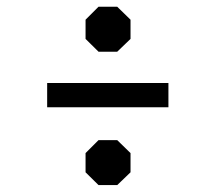

<svg xmlns="http://www.w3.org/2000/svg" viewBox="-20 -595 640 570"><path d="M480 -348.5H120V-276.5H480ZM272.5 -575 234 -536.5V-479.5L272.5 -441.5H328L367.5 -479.5V-536.5L328 -575ZM272.5 -179 234 -140.5V-83.5L272.5 -45.5H328L367.5 -83.5V-140.5L328 -179Z"/></svg>

Font: Kode
Style: Regular
Weight: 400
Monospace: yes
Designer: Isa Ozler
Foundry: Kadena LLC
Version: Version 1.000;gftools[0.9.28]